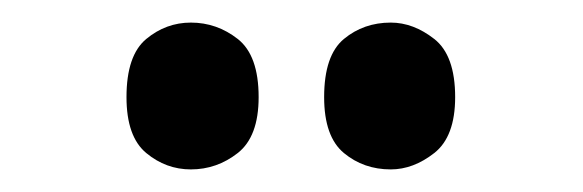

<svg xmlns="http://www.w3.org/2000/svg" viewBox="-20 -775 516 170"><path d="M326 -625Q302 -625 284.5 -639.5Q267 -654 267 -689Q267 -726 284.5 -740.5Q302 -755 326 -755Q346 -755 364.5 -740.5Q383 -726 383 -689Q383 -654 364.5 -639.5Q346 -625 326 -625ZM149 -625Q127 -625 109.5 -639.5Q92 -654 92 -689Q92 -726 109.5 -740.5Q127 -755 149 -755Q172 -755 190.5 -740.5Q209 -726 209 -689Q209 -654 190.5 -639.5Q172 -625 149 -625Z"/></svg>

Font: Noto Serif ExtraCondensed ExtraBold
Style: Regular
Weight: 800
Width: 2
Designer: Monotype Design Team
Foundry: Monotype Imaging Inc.
Version: Version 2.013; ttfautohint (v1.8.4.7-5d5b)